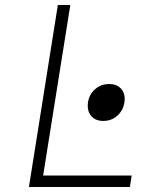

<svg xmlns="http://www.w3.org/2000/svg" viewBox="-20 -750 640 770"><path d="M96 0 212 -730H262L153 -46H508L501 0ZM394 -265Q362 -265 345 -286Q328 -307 333 -340Q338 -372 361.5 -392.5Q385 -413 418 -413Q450 -413 467 -392.5Q484 -372 479 -340Q474 -307 450.5 -286Q427 -265 394 -265Z"/></svg>

Font: JetBrains Mono NL Thin
Style: Italic
Weight: 100
Italic angle: -9°
Monospace: yes
Designer: Philipp Nurullin, Konstantin Bulenkov
Foundry: JetBrains
Version: Version 2.305; ttfautohint (v1.8.4.7-5d5b)